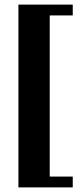

<svg xmlns="http://www.w3.org/2000/svg" viewBox="-20 -757 356 834"><path d="M196 10H296V57H60V-737H296V-690H196Z"/></svg>

Font: Trochut
Style: Bold
Weight: 700
Designer: Andreu Balius
Foundry: Andreu Balius
Version: Version 1.001